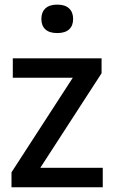

<svg xmlns="http://www.w3.org/2000/svg" viewBox="-20 -790 478 810"><path d="M150 -82H413.5V0H28.5V-63L287 -462H34V-544H408.5V-481ZM154.5 -710Q154.5 -738.5 171.5 -754.5Q188.5 -770.5 221.5 -770.5Q254.5 -770.5 271.5 -754.5Q288.5 -738.5 288.5 -710Q288.5 -681.5 271.5 -666Q254.5 -650.5 221.5 -650.5Q188.5 -650.5 171.5 -666Q154.5 -681.5 154.5 -710Z"/></svg>

Font: Encode Sans Semi Condensed Medium
Style: Regular
Weight: 500
Width: 4
Designer: Multiple Designers
Foundry: Impallari Type
Version: Version 2.000